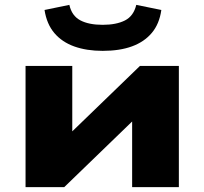

<svg xmlns="http://www.w3.org/2000/svg" viewBox="-20 -769 840 789"><path d="M85 0V-498H277V-178H224L555 -498H715V0H523V-321H576L244 0ZM402 -560Q336 -560 285.5 -578Q235 -596 203.5 -633Q172 -670 163 -728L265 -749Q275 -704 310 -685.5Q345 -667 402 -667Q458 -667 493.5 -685Q529 -703 540 -749L643 -728Q635 -671 604 -634Q573 -597 522.5 -578.5Q472 -560 402 -560Z"/></svg>

Font: Nunito Sans 10pt Expanded Black
Style: Regular
Weight: 900
Width: 7
Designer: Vernon Adams
Foundry: Vernon Adams
Version: Version 3.101;gftools[0.9.27]